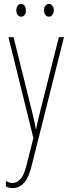

<svg xmlns="http://www.w3.org/2000/svg" viewBox="-20 -716 356 978"><path d="M23 -527H49L145 -140Q153 -108 156 -93.5Q159 -79 160 -72.5Q161 -66 162 -59H164Q170 -89 174.5 -107.5Q179 -126 183 -142L280 -527H306L142 125Q126 191 101.5 216.5Q77 242 45 242Q35 242 27 240Q19 238 10 234V206Q27 216 45 216Q64 216 83 197.5Q102 179 116 122L150 -13ZM63 -663Q63 -676 69.5 -686Q76 -696 88 -696Q99 -696 105.5 -686.5Q112 -677 112 -663Q112 -649 105.5 -640Q99 -631 88 -631Q76 -631 69.5 -640.5Q63 -650 63 -663ZM204 -664Q204 -677 211 -686.5Q218 -696 229 -696Q240 -696 247 -687Q254 -678 254 -664Q254 -650 247 -640.5Q240 -631 229 -631Q218 -631 211 -641Q204 -651 204 -664Z"/></svg>

Font: Noto Sans ExtraCondensed Thin
Style: Regular
Weight: 100
Width: 2
Designer: Monotype Design Team
Foundry: Monotype Imaging Inc.
Version: Version 2.013; ttfautohint (v1.8.4.7-5d5b)